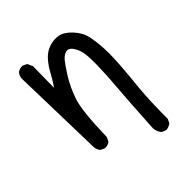

<svg xmlns="http://www.w3.org/2000/svg" viewBox="-198 -672 895 895"><g transform="rotate(-45 250.0 -224.0)"><path d="M372.1 119.1Q356.4 117.2 344.7 107.4Q333 89.8 331.1 70.3Q340.8 -100.6 347.7 -181.6Q354.5 -262.7 355.5 -323.2Q356.4 -383.8 350.6 -409.2Q344.7 -434.6 331.1 -454.1Q317.4 -473.6 299.3 -469.7Q281.2 -465.8 264.6 -445.3Q248 -424.8 221.7 -382.8Q195.3 -340.8 174.8 -282.2Q154.3 -223.6 150.4 -53.7L140.6 -33.2Q127 -21.5 105.5 -23.4L85.9 -33.2Q76.2 -45.9 74.2 -61.5L62.5 -528.3Q64.5 -544.9 74.2 -556.6Q87.9 -568.4 109.4 -566.4L128.9 -556.6L140.6 -530.3L138.7 -389.6Q160.2 -420.9 176.8 -452.1Q193.4 -483.4 215.8 -507.8Q238.3 -532.2 267.1 -541.5Q295.9 -550.8 325.2 -545.9Q354.5 -541 384.8 -508.3Q415 -475.6 422.9 -438.5Q430.7 -401.4 433.1 -356.4Q435.5 -311.5 431.2 -250Q426.8 -188.5 418.9 -110.8Q411.1 -33.2 411.1 87.9L401.4 107.4Q387.7 117.2 372.1 119.1Z"/></g></svg>

Font: JasonHandwriting1
Style: Regular
Weight: 400
Version: Version 1.48.20